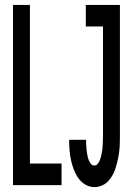

<svg xmlns="http://www.w3.org/2000/svg" viewBox="-20 -755 540 783"><path d="M365 8Q345 8 327.5 -2.5Q310 -13 298.5 -30Q287 -47 280 -66Q273 -85 269 -104.5Q265 -124 263.5 -144Q262 -164 262 -185H331Q331 -175 331.5 -165.5Q332 -156 333 -146Q334 -136 335.5 -126.5Q337 -117 340 -107.5Q343 -98 349 -89Q355 -80 365 -80Q373 -80 378.5 -87Q384 -94 387 -101.5Q390 -109 392 -117.5Q394 -126 395.5 -134Q397 -142 398 -150.5Q399 -159 399 -167Q399 -175 399.5 -183.5Q400 -192 400 -200V-647H330V-735H469V-200Q469 -184 468.5 -168Q468 -152 466 -136Q464 -120 460.5 -104Q457 -88 452.5 -73Q448 -58 440.5 -43.5Q433 -29 422 -17Q411 -5 396 1.5Q381 8 365 8ZM33 0V-735H102V-88H231V0Z"/></svg>

Font: Iosevka SS18 Semibold
Style: Regular
Weight: 600
Monospace: yes
Designer: Belleve Invis
Foundry: Belleve Invis
Version: Version 25.1.1; ttfautohint (v1.8.4)